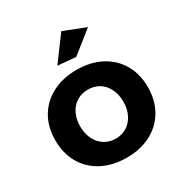

<svg xmlns="http://www.w3.org/2000/svg" viewBox="-177 -898 987 1037"><g transform="rotate(-30 316.5 -379.5)"><path d="M317 -542Q403 -542 468 -508Q533 -474 569 -412.5Q605 -351 605 -269Q605 -187 569 -125Q533 -63 468 -29Q403 5 317 5Q231 5 165.5 -29Q100 -63 64 -125Q28 -187 28 -269Q28 -351 64 -412.5Q100 -474 165.5 -508Q231 -542 317 -542ZM317 -419Q277 -419 246.5 -400Q216 -381 199 -346.5Q182 -312 182 -267Q182 -222 199 -187.5Q216 -153 246.5 -133.5Q277 -114 317 -114Q357 -114 387 -133.5Q417 -153 434 -187.5Q451 -222 451 -267Q451 -312 434 -346.5Q417 -381 387 -400Q357 -419 317 -419ZM351 -764 487 -711 351 -603 239 -613Z"/></g></svg>

Font: Alexandria SemiBold
Style: Regular
Weight: 600
Designer: Mohamed Gaber
Foundry: Kief Type Foundry
Version: Version 5.100